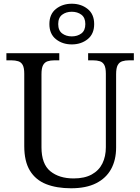

<svg xmlns="http://www.w3.org/2000/svg" viewBox="-20 -999 752 1029"><path d="M361 10Q283.3 10 227 -12.3Q170.7 -34.7 140.3 -84.5Q110 -134.3 110 -216V-604Q110 -635.3 101.7 -650.7Q93.3 -666 77.5 -670.8Q61.7 -675.7 40.7 -675.7H14.3V-714H297.7V-675.7H271.7Q250.3 -675.7 234.8 -670.5Q219.3 -665.3 210.8 -649.7Q202.3 -634 202.3 -601V-210Q202.3 -120 249.8 -81.3Q297.3 -42.7 374.7 -42.7Q433.3 -42.7 471.8 -64Q510.3 -85.3 528.8 -123Q547.3 -160.7 547.3 -210V-604Q547.3 -635.3 539 -650.7Q530.7 -666 515.2 -670.8Q499.7 -675.7 478.3 -675.7H452.3V-714H697.3V-675.7H672.3Q650.7 -675.7 634.8 -670.5Q619 -665.3 610.7 -649.7Q602.3 -634 602.3 -601V-208.3Q602.3 -142 575.5 -93Q548.7 -44 495.2 -17Q441.7 10 361 10ZM364.7 -761Q314.7 -761 279.7 -789Q244.7 -817 244.7 -870Q244.7 -923 279.7 -951Q314.7 -979 364.7 -979Q414.7 -979 449.7 -951Q484.7 -923 484.7 -870Q484.7 -817 449.7 -789Q414.7 -761 364.7 -761ZM364.7 -804Q395 -804 416.2 -819.8Q437.3 -835.7 437.3 -870Q437.3 -904.3 416.2 -920.2Q395 -936 364.7 -936Q334.3 -936 313.2 -920.2Q292 -904.3 292 -870Q292 -835.7 313.2 -819.8Q334.3 -804 364.7 -804Z"/></svg>

Font: Noto Serif Hentaigana ExtraLight
Style: Regular
Weight: 200
Designer: Kazuhiro Yamada
Foundry: nipponia
Version: Version 1.000